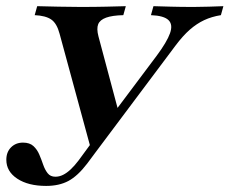

<svg xmlns="http://www.w3.org/2000/svg" viewBox="-35 -591 743 622"><path d="M262.9 -96 158.1 -481.5Q149.2 -515.3 131 -527.8Q112.9 -540.3 77.4 -541.9L85.5 -571Q119.4 -570.2 154 -569.4Q188.7 -568.5 225.8 -568.5Q272.6 -568.5 309.7 -569.4Q346.8 -570.2 372.6 -571L364.5 -541.9Q329 -541.1 308.9 -533.9Q288.7 -526.6 283.1 -512.5Q277.4 -498.4 283.9 -473.4L350.8 -222.6L322.6 -210.5L472.6 -410.5Q505.6 -454.8 515.7 -483.1Q525.8 -511.3 510.9 -525.8Q496 -540.3 454 -541.9L462.1 -571Q487.1 -570.2 519 -569.4Q550.8 -568.5 592.7 -568.5Q619.4 -568.5 642.3 -569.4Q665.3 -570.2 688.7 -571L680.6 -541.9Q650.8 -537.1 626.6 -525.8Q602.4 -514.5 579.8 -494.8Q557.3 -475 533.1 -442.7L273.4 -96ZM114.5 11.3Q56.5 11.3 21 -12.1Q-14.5 -35.5 -14.5 -73.4Q-14.5 -98.4 0.8 -113.7Q16.1 -129 39.5 -129Q61.3 -129 73.4 -117.7Q85.5 -106.5 92.3 -90.3Q99.2 -74.2 104.8 -57.7Q110.5 -41.1 119.4 -29.8Q128.2 -18.5 144.4 -18.5Q157.3 -18.5 169.4 -24.6Q181.5 -30.6 194 -42.3Q206.5 -54 219.4 -71L281.5 -155.6L308.1 -142.7L247.6 -61.3Q216.9 -21 186.7 -4.8Q156.5 11.3 114.5 11.3Z"/></svg>

Font: Playfair 5pt SemiExpanded Light
Style: Bold Italic
Weight: 700
Italic angle: -15.6°
Version: Version 2.001;gftools[0.9.30]